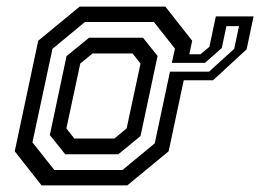

<svg xmlns="http://www.w3.org/2000/svg" viewBox="-20 -560 786 580"><path d="M632 -510.5H746L725 -411L623.5 -317.5H535L489.5 -103L364.5 0H105.5L24.5 -103L95.5 -437L220.5 -540H479.5L560.5 -437L552 -396H585.5L612.5 -418.5ZM144 -46.5H350L447.5 -127L493.5 -343.5L495 -351.5L508.5 -413L445 -493.5H236.5L138.5 -412.5L78 -130ZM664 -481 650 -415 599 -370H499L495 -351.5L493.5 -343.5H611.5L687.5 -412.5L702 -481ZM177 -94 130.5 -152 181 -390.5 249 -446H412L456 -391L404.5 -149L337.5 -94ZM204.5 -141.5H325.5L362.5 -172L404.5 -368L380.5 -398.5H259.5L222.5 -368L180.5 -172Z"/></svg>

Font: Tourney Expanded Medium
Style: Italic
Weight: 500
Width: 7
Italic angle: -12°
Designer: Tyler Finck
Foundry: Etcetera Type Co
Version: Version 1.010; ttfautohint (v1.8.3)